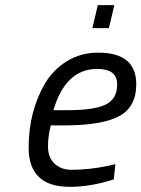

<svg xmlns="http://www.w3.org/2000/svg" viewBox="-20 -714 548 744"><path d="M256 -56Q327 -56 402 -72L427 -78L421 -19Q332 10 250 10Q91 10 91 -142Q91 -281 154 -390Q186 -444 239.5 -477Q293 -510 360 -510Q508 -510 508 -388Q508 -299 441 -263.5Q374 -228 228 -228H177Q166 -189 166 -146Q166 -103 192 -79.5Q218 -56 256 -56ZM242 -287Q344 -287 389 -308.5Q434 -330 434 -387Q434 -447 357 -447Q234 -447 187 -287ZM338 -605 359 -694H423L402 -605Z"/></svg>

Font: TitilliumWebItalic
Style: Italic
Weight: 400
Italic angle: -13°
Version: Version 1.001;PS 57.000;hotconv 1.0.70;makeotf.lib2.5.55311